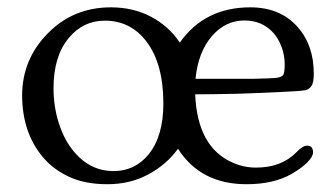

<svg xmlns="http://www.w3.org/2000/svg" viewBox="-20 -480 897 513"><path d="M638.7 12.2Q516.1 12.2 455.6 -82.5Q424.3 -39.6 375.7 -13.7Q327.1 12.2 267.1 12.2Q207 12.2 164.6 -7.6Q122.1 -27.3 94.2 -60.5Q39.1 -126.5 39.1 -226.6Q40 -322.8 108.4 -391.6Q176.3 -460.4 276.4 -460.4Q335.4 -460.4 383.1 -435.5Q430.7 -410.6 460.4 -366.2Q526.9 -460.4 648.9 -460.4Q728.5 -460.4 774.9 -408.2Q818.4 -359.4 818.4 -283.2Q818.4 -258.8 811.8 -249.8Q805.2 -240.7 795.7 -239Q786.1 -237.3 769.3 -236.3Q752.4 -235.4 728.5 -234.1Q704.6 -232.9 675.3 -231.7Q646 -230.5 615.2 -229.5Q544.4 -228 501.5 -228Q507.3 -87.4 600.6 -45.9Q630.9 -32.2 664.1 -32.2Q731.9 -32.2 772 -73.2Q788.6 -90.8 800.3 -90.8Q816.4 -90.8 816.4 -72.8Q816.4 -62 801.8 -46.9Q787.1 -31.7 759.8 -15.6Q711.4 12.2 638.7 12.2ZM502.4 -269.5Q555.7 -269.5 595.7 -269.5Q635.7 -269.5 658.2 -269.5Q707.5 -270.5 719.5 -272.2Q731.4 -273.9 736.1 -279.1Q740.7 -284.2 740.7 -308.1Q740.7 -332 732.4 -354.5Q724.1 -377 710 -392.6Q680.2 -425.3 633.3 -425.3Q582.5 -425.3 546.4 -383.8Q509.3 -340.8 502.4 -269.5ZM123 -244.6Q123 -196.8 136.2 -154.1Q149.4 -111.3 171.9 -82Q216.8 -22.9 283.7 -22.9Q340.3 -22.9 377 -67.4Q416.5 -116.2 416.5 -203.6Q416.5 -309.1 371.6 -368.7Q329.1 -424.8 260.3 -424.8Q202.1 -424.8 164.1 -378.9Q123 -330.1 123 -244.6Z"/></svg>

Font: Ovo
Style: Regular
Weight: 400
Designer: Nicole Fally
Foundry: Sorkin Type Co.
Version: Version 1.001